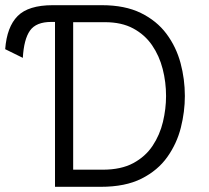

<svg xmlns="http://www.w3.org/2000/svg" viewBox="-21 -720 806 740"><path d="M191 0V-635.5H177Q118 -635.5 94.5 -602Q71 -568.5 67 -497L-1 -530.5Q5.5 -616.5 47 -658.2Q88.5 -700 182.5 -700H371.5Q460.5 -700 521.8 -670Q583 -640 620.5 -589.8Q658 -539.5 674.8 -477.2Q691.5 -415 691.5 -350Q691.5 -289.5 676 -228Q660.5 -166.5 623.8 -114.8Q587 -63 524.5 -31.5Q462 0 367.5 0ZM261 -66H375Q445.5 -66 492.5 -91.2Q539.5 -116.5 567.2 -158.2Q595 -200 607 -250.2Q619 -300.5 619 -350Q619 -403.5 606 -454.2Q593 -505 565 -545.8Q537 -586.5 492.2 -610.5Q447.5 -634.5 383.5 -634.5H261Z"/></svg>

Font: Overpass Light
Style: Regular
Weight: 300
Designer: Delve Withrington, Dave Bailey, Thomas Jockin
Foundry: Delve Fonts LLC
Version: Version 4.000; ttfautohint (v1.8.3)